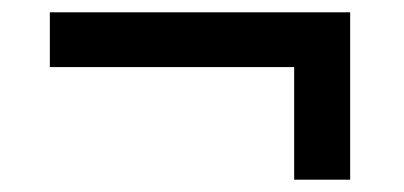

<svg xmlns="http://www.w3.org/2000/svg" viewBox="-20 -370 656 312"><path d="M458 -78V-261H61V-350H549V-78Z"/></svg>

Font: IBM Plex Sans Thai Medm
Style: Regular
Weight: 500
Designer: Mike Abbink, Paul van der Laan, Pieter van Rosmalen, Ben Mitchell, Mark Frömberg
Foundry: Bold Monday
Version: Version 1.2